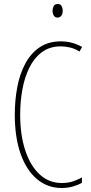

<svg xmlns="http://www.w3.org/2000/svg" viewBox="-20 -931 455 961"><path d="M285 -699Q229 -699 190 -670Q151 -641 127 -592.5Q103 -544 92 -483Q81 -422 81 -357Q81 -255 106.5 -178Q132 -101 178.5 -58Q225 -15 289 -15Q323 -15 349 -24.5Q375 -34 390 -43V-16Q371 -5 344.5 2.5Q318 10 289 10Q218 10 165 -34.5Q112 -79 83 -161.5Q54 -244 54 -358Q54 -429 66.5 -495Q79 -561 106.5 -612.5Q134 -664 178 -694Q222 -724 285 -724Q341 -724 391 -696L378 -673Q354 -688 329.5 -693.5Q305 -699 285 -699ZM269 -911Q283 -911 288.5 -900.5Q294 -890 294 -878Q294 -862 287 -852.5Q280 -843 268 -843Q255 -843 249 -853.5Q243 -864 243 -877Q243 -889 248.5 -900Q254 -911 269 -911Z"/></svg>

Font: Noto Sans Thai Looped ExtraCondensed Thin
Style: Regular
Weight: 100
Width: 2
Designer: Sasikarn Vongin, Ben Mitchell
Foundry: The Fontpad Ltd
Version: Version 1.001; ttfautohint (v1.8.4.7-5d5b)